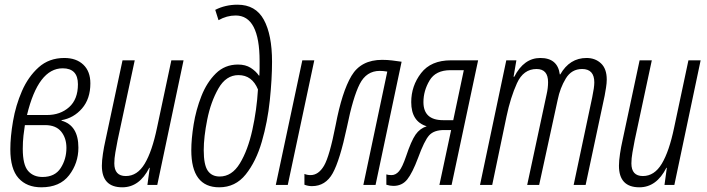

<svg xmlns="http://www.w3.org/2000/svg" viewBox="-20 -788 3011 818"><path d="M314 -159Q314 -254 242 -274V-276Q294 -285 329.5 -326Q365 -367 365 -433Q365 -484 335 -512.5Q305 -541 254 -541Q189 -541 144.5 -501Q100 -461 73.5 -400Q47 -339 35.5 -272Q24 -205 24 -152Q24 -68 59 -29Q94 10 156 10Q235 10 274.5 -41.5Q314 -93 314 -159ZM247 -497Q312 -497 312 -429Q312 -365 274.5 -331.5Q237 -298 180 -298H95Q143 -497 247 -497ZM77 -154Q77 -184 80 -210.5Q83 -237 86 -255H172Q218 -255 240.5 -227.5Q263 -200 263 -158Q263 -110 238.5 -72Q214 -34 161 -34Q122 -34 99.5 -60Q77 -86 77 -154Z M616 -73H618L608 0H650L762 -531H710L649 -244Q628 -143 596.5 -90.5Q565 -38 516 -38Q467 -38 467 -92Q467 -113 471.5 -138.5Q476 -164 481 -190L554 -531H502L429 -189Q423 -163 418.5 -133Q414 -103 414 -82Q414 10 501 10Q574 10 616 -73Z M1139 -525Q1139 -640 1104 -704Q1069 -768 992 -768Q940 -768 897 -746L911 -702Q946 -722 984 -722Q1086 -722 1086 -527Q1086 -512 1086 -496Q1086 -480 1085 -466H1083Q1070 -485 1048 -499Q1026 -513 994 -513Q938 -513 899.5 -475Q861 -437 838 -378.5Q815 -320 805 -258Q795 -196 795 -148Q795 10 914 10Q983 10 1027 -45Q1071 -100 1095.5 -184.5Q1120 -269 1129.5 -360.5Q1139 -452 1139 -525ZM848 -148Q848 -204 863 -279Q878 -354 910.5 -411Q943 -468 996 -468Q1054 -468 1079 -407Q1074 -320 1055 -234Q1036 -148 1002 -92Q968 -36 916 -36Q882 -36 865 -61Q848 -86 848 -148Z M1206 0 1319 -531H1268L1155 0Z M1458 -246Q1484 -374 1512.5 -430Q1541 -486 1598 -486Q1613 -486 1630 -483L1528 0H1580L1691 -525Q1671 -528 1650.5 -530.5Q1630 -533 1608 -533Q1518 -533 1477.5 -465Q1437 -397 1410 -255Q1384 -122 1360.5 -82Q1337 -42 1303 -42Q1289 -42 1277 -47V-1Q1293 5 1309 5Q1367 5 1397.5 -50Q1428 -105 1458 -246Z M1784 -353Q1784 -401 1810 -445Q1836 -489 1899 -489H1956L1911 -276H1868Q1784 -276 1784 -353ZM1761 -115Q1788 -189 1808.5 -211.5Q1829 -234 1872 -234H1902L1852 0H1904L2017 -531H1901Q1816 -531 1774 -476.5Q1732 -422 1732 -353Q1732 -270 1798 -250Q1769 -241 1750.5 -214.5Q1732 -188 1710 -122Q1694 -75 1680 -58.5Q1666 -42 1648 -42Q1634 -42 1626 -45V-1Q1642 4 1656 4Q1693 4 1715 -23.5Q1737 -51 1761 -115Z M2077 0 2138 -292Q2155 -373 2182.5 -433.5Q2210 -494 2266 -494Q2315 -494 2315 -438Q2315 -413 2309 -387L2226 0H2277L2356 -363Q2366 -413 2390.5 -453.5Q2415 -494 2460 -494Q2512 -494 2512 -437Q2512 -416 2503 -373L2424 0H2475L2556 -380Q2559 -396 2562 -415Q2565 -434 2565 -449Q2565 -495 2540.5 -518Q2516 -541 2479 -541Q2407 -541 2367 -471H2365Q2356 -541 2282 -541Q2212 -541 2171 -461H2168L2180 -531H2137L2025 0Z M2819 -73H2821L2811 0H2853L2965 -531H2913L2852 -244Q2831 -143 2799.5 -90.5Q2768 -38 2719 -38Q2670 -38 2670 -92Q2670 -113 2674.5 -138.5Q2679 -164 2684 -190L2757 -531H2705L2632 -189Q2626 -163 2621.5 -133Q2617 -103 2617 -82Q2617 10 2704 10Q2777 10 2819 -73Z"/></svg>

Font: Noto Sans Display Condensed Light
Style: Italic
Weight: 300
Width: 3
Designer: Monotype Design team
Foundry: Monotype Imaging Inc.
Version: 1.000